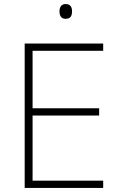

<svg xmlns="http://www.w3.org/2000/svg" viewBox="-20 -929 591 949"><path d="M304 -909C283 -909 274 -893 274 -873C274 -851 283 -836 304 -836C329 -836 336 -851 336 -873C336 -893 329 -909 304 -909ZM490 0V-36H141V-358H470V-394H141V-678H490V-714H102V0Z"/></svg>

Font: Noto Sans Meetei Mayek ExtraLight
Style: Regular
Weight: 200
Designer: Monotype Design Team and Neelakash Kshetrimayum
Foundry: Monotype Imaging Inc.
Version: Version 2.002